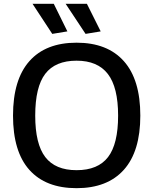

<svg xmlns="http://www.w3.org/2000/svg" viewBox="-20 -973 801 1003"><path d="M380 10Q219 10 133.5 -85.5Q48 -181 48 -369Q48 -557 133.5 -653.5Q219 -750 380 -750Q541 -750 627 -653.5Q713 -557 713 -369Q713 -182 627 -86Q541 10 380 10ZM380 -84Q492 -84 544.5 -152.5Q597 -221 597 -369Q597 -517 543.5 -586.5Q490 -656 380 -656Q269 -656 216.5 -587.5Q164 -519 164 -369Q164 -221 216.5 -152.5Q269 -84 380 -84ZM253 -796 150 -953H261L332 -809ZM427 -796 323 -953H434L506 -809Z"/></svg>

Font: Encode Sans Normal
Style: Medium
Weight: 500
Designer: Pablo Impallari, Andres Torresi
Foundry: Pablo Impallari, Andres Torresi
Version: Version 1.000; ttfautohint (v1.00) -l 8 -r 50 -G 200 -x 14 -